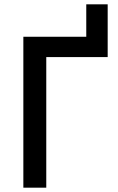

<svg xmlns="http://www.w3.org/2000/svg" viewBox="-20 -868 544 888"><path d="M88 0V-698H379V-848H478V-604H194V0Z"/></svg>

Font: Anuphan Medium
Style: Regular
Weight: 500
Designer: Mike Abbink, Paul van der Laan, Pieter van Rosmalen, Mint Tantisuwanna
Foundry: Bold Monday; Cadson Demak
Version: Version 3.002;hotconv 1.0.109;makeotfexe 2.5.65596